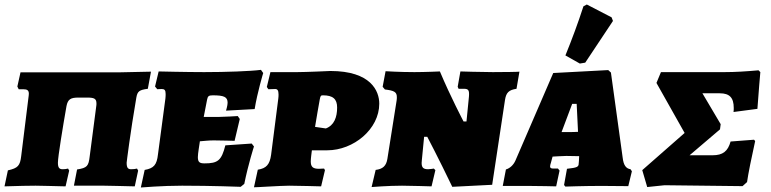

<svg xmlns="http://www.w3.org/2000/svg" viewBox="-33 -824 3421 852"><path d="M-13 3C45 1 99 0 125 0C147 0 211 2 258 3L274 -67L269 -76C262 -74 254 -73 245 -73C230 -73 224 -80 224 -102C224 -128 246 -262 262 -353C268 -384 281 -391 315 -391H353C384 -391 395 -387 395 -365C395 -361 395 -357 394 -352L365 -130C360 -87 354 -79 309 -72L295 0H429C451 0 517 2 565 3L580 -67L575 -76C569 -74 558 -73 549 -73C535 -73 529 -79 529 -102C529 -104 545 -234 572 -391C577 -419 585 -425 623 -430L637 -506C554 -504 511 -503 495 -503H190H58L44 -440L50 -428H70C88 -428 95 -423 95 -408C95 -403 94 -397 93 -389L61 -131C56 -89 47 -78 2 -68Z M845 -127C845 -143 852 -181 854 -197C869 -198 892 -201 915 -201C950 -201 1008 -199 1008 -199L1031 -296L1022 -309C1022 -309 958 -305 935 -305H871L886 -382C889 -397 893 -401 911 -401C961 -401 977 -394 977 -368C977 -356 970 -333 970 -333L1097 -340C1109 -414 1135 -500 1135 -500L1125 -514C1080 -508 969 -504 873 -504C795 -504 671 -507 671 -507L655 -440L665 -428C665 -428 676 -429 685 -429C697 -429 702 -424 702 -407C702 -402 702 -395 701 -387L668 -139C663 -92 649 -77 609 -70L592 8C592 8 687 0 775 0C908 0 1035 5 1035 5L1051 -8C1069 -97 1094 -174 1094 -174L1084 -187L967 -179C950 -112 934 -99 875 -99C853 -99 845 -104 845 -127Z M1167 -504 1151 -438 1158 -428C1158 -428 1175 -429 1188 -429C1198 -429 1203 -423 1203 -405C1203 -400 1203 -394 1202 -387L1170 -137C1164 -94 1149 -77 1111 -71L1094 7C1094 8 1214 0 1250 0C1286 0 1392 3 1392 3L1409 -69C1408 -72 1406 -73 1405 -76C1405 -76 1392 -75 1382 -75C1355 -75 1346 -84 1346 -108C1346 -115 1347 -123 1348 -133L1351 -157H1419C1536 -157 1650 -251 1650 -364C1650 -420 1613 -509 1433 -509C1433 -509 1326 -504 1287 -504ZM1413 -254 1365 -261C1372 -306 1380 -348 1386 -383C1389 -399 1391 -401 1400 -401C1444 -401 1463 -385 1463 -347C1463 -304 1450 -268 1413 -254Z M2037 -285H2024C2024 -285 1966 -395 1919 -507C1919 -507 1853 -504 1806 -504C1740 -504 1678 -508 1678 -508L1665 -439L1675 -427C1716 -422 1728 -416 1728 -393C1728 -389 1728 -384 1727 -378L1686 -119C1681 -88 1666 -74 1634 -70L1616 6C1616 6 1690 0 1751 0C1785 0 1882 3 1882 3L1899 -69L1892 -76C1892 -76 1876 -73 1867 -73C1846 -73 1838 -80 1838 -101C1838 -105 1839 -109 1839 -114L1849 -217H1863C1863 -217 1913 -122 1974 5L2151 -4L2208 -381C2213 -413 2225 -425 2259 -430L2272 -506C2272 -505 2201 -504 2154 -504C2106 -504 2010 -507 2010 -507L1998 -439L2002 -430H2026C2046 -430 2050 -423 2048 -396Z M2687 -731 2681 -747 2571 -804 2556 -796C2532 -722 2505 -649 2476 -578L2540 -542L2564 -546ZM2730 -125 2678 -502 2666 -513 2422 -500 2254 -111C2245 -91 2229 -77 2212 -72L2198 1H2308C2357 1 2435 3 2435 3L2450 -67L2443 -76H2424C2413 -76 2408 -78 2408 -85C2408 -89 2409 -94 2412 -103L2419 -129C2416 -129 2467 -132 2480 -132L2537 -131L2536 -110C2536 -105 2535 -102 2535 -99C2535 -83 2528 -80 2483 -75L2470 -3L2476 4C2476 4 2558 1 2637 1C2684 1 2755 2 2755 2L2771 -64L2765 -73C2746 -76 2734 -89 2730 -125ZM2459 -238 2506 -363H2526L2532 -239C2514 -238 2507 -238 2495 -238Z M3318 -198 3313 -204 3209 -196C3197 -153 3175 -135 3129 -135H3027L3162 -250L3165 -273L3084 -410H3161C3204 -410 3223 -391 3223 -345C3223 -339 3223 -333 3222 -327L3328 -341C3335 -428 3338 -477 3341 -504L3333 -512C3277 -507 3229 -504 3183 -504H2900L2880 -456L3005 -234L2817 -69L2839 6L2916 -2L3262 2L3282 -16C3287 -52 3302 -126 3318 -198Z"/></svg>

Font: Alegreya SC Black
Style: Italic
Weight: 900
Italic angle: -7°
Designer: Juan Pablo del Peral
Foundry: Huerta Tipografica
Version: Version 2.007;PS 002.007;hotconv 1.0.88;makeotf.lib2.5.64775